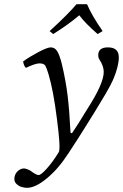

<svg xmlns="http://www.w3.org/2000/svg" viewBox="-20 -666 589 920"><path d="M352.5 0 307.1 69.8Q259.3 143.6 204.6 188.5Q149.9 233.9 109.9 233.9Q99.1 233.9 86.2 230.7Q73.2 227.5 61 217.3Q48.8 207 48.8 191.9Q48.8 169.9 63.5 155.5Q78.1 141.1 95.2 141.1Q101.1 141.1 113 145.8Q125 150.4 129.9 154.8Q136.2 160.2 147.5 166.5Q158.7 172.9 165 172.9Q176.3 172.9 204.6 141.4Q232.9 109.9 262.2 62Q271 42.5 252.9 -95.7Q235.8 -231.9 212.9 -309.1Q203.6 -339.8 197.3 -351.1Q190.4 -362.3 169.4 -362.3Q148.9 -362.3 104 -340.8Q93.8 -351.1 90.8 -371.6Q120.1 -393.1 163.3 -416Q206.5 -439 223.1 -439Q241.7 -439 252.9 -422.4Q264.2 -405.8 274.9 -365.2Q295.4 -280.3 304.2 -206.1Q313 -131.8 317.9 -30.3L324.7 -27.3Q336.4 -43.9 355.5 -74.2L387.7 -126.5L401.4 -148.4Q477.1 -266.6 477.1 -321.3Q477.1 -349.6 456.1 -381.3Q450.7 -389.2 450.7 -401.9Q450.7 -439 497.1 -439Q549.3 -439 549.3 -391.6Q549.3 -348.6 522.5 -285.2Q512.7 -262.2 486.3 -216.8L434.6 -130.9L382.8 -47.9Q356 -5.9 352.5 0ZM397 -646Q419.4 -592.3 471.7 -517.1L447.8 -502.9Q388.2 -554.7 359.9 -592.8Q305.2 -546.4 234.9 -502.9L217.8 -517.1Q305.7 -597.2 346.7 -646Z"/></svg>

Font: Linux Libertine G
Style: Italic
Weight: 400
Italic angle: -12°
Designer: Philipp H. Poll
Foundry: Philipp H. Poll
Version: Version 5.1.3